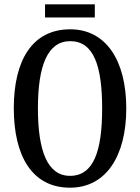

<svg xmlns="http://www.w3.org/2000/svg" viewBox="-20 -861 651 891"><path d="M189 -780H420V-841H189ZM305 10C472 10 566 -137 566 -358C566 -580 472 -725 306 -725C129 -725 44 -580 44 -359C44 -137 129 10 305 10ZM305 -45C200 -45 156 -161 156 -358C156 -555 200 -670 306 -670C415 -670 454 -555 454 -358C454 -161 415 -45 305 -45Z"/></svg>

Font: Noto Serif Bengali ExtraCondensed Medium
Style: Regular
Weight: 500
Width: 2
Designer: Juan Bruce, Universal Thirst, Indian Type Foundry and the Monotype Design Team.
Foundry: Monotype Imaging Inc.
Version: Version 2.003